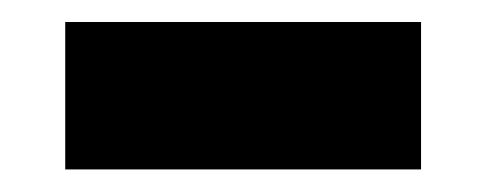

<svg xmlns="http://www.w3.org/2000/svg" viewBox="-20 -356 433 171"><path d="M38.1 -205.1V-336.4H355V-205.1Z"/></svg>

Font: Reddit Sans ExtraBold
Style: Regular
Weight: 800
Designer: Stephen Hutchings
Foundry: Reddit
Version: Version 1.014; ttfautohint (v1.8.4.7-5d5b)